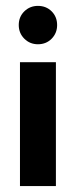

<svg xmlns="http://www.w3.org/2000/svg" viewBox="-20 -626 255 646"><path d="M47.2 0V-416.7H168.1V0ZM107.6 -477.1Q80.6 -477.1 61.8 -495.8Q43.1 -514.6 43.1 -541.7Q43.1 -569.4 61.8 -587.8Q80.6 -606.2 107.6 -606.2Q135.4 -606.2 153.8 -587.8Q172.2 -569.4 172.2 -541.7Q172.2 -514.6 153.8 -495.8Q135.4 -477.1 107.6 -477.1Z"/></svg>

Font: co2trust
Style: Bold
Weight: 700
Designer: Kristian Moeller
Foundry: Dicotype
Version: Version 1.000